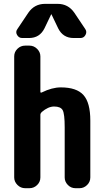

<svg xmlns="http://www.w3.org/2000/svg" viewBox="-20 -990 540 1010"><path d="M371.1 -922.9 428.7 -836.9Q438.5 -822.3 429.7 -806.2Q420.9 -790 403.3 -790H367.2Q311.5 -790 286.1 -840.8L251 -914.1Q251 -915 250 -915Q249 -915 249 -914.1L213.9 -840.8Q188.5 -790 132.8 -790H96.7Q79.1 -790 69.8 -806.2Q60.5 -822.3 71.3 -836.9L128.9 -922.9Q161.1 -969.7 216.8 -969.7H283.2Q338.9 -969.7 371.1 -922.9ZM299.8 -530.3Q382.8 -530.3 418.9 -490.2Q455.1 -450.2 455.1 -355.5V-56.6Q455.1 -33.2 438 -16.6Q420.9 0 398.4 0H377Q353.5 0 336.9 -17.1Q320.3 -34.2 320.3 -56.6V-320.3Q320.3 -391.6 309.6 -410.6Q298.8 -429.7 264.6 -429.7Q233.4 -429.7 199.2 -400.4Q192.4 -393.6 192.4 -385.7V-56.6Q192.4 -33.2 175.3 -16.6Q158.2 0 134.8 0H112.3Q88.9 0 71.8 -17.1Q54.7 -34.2 54.7 -56.6V-693.4Q54.7 -716.8 71.8 -733.4Q88.9 -750 112.3 -750H134.8Q158.2 -750 175.3 -732.9Q192.4 -715.8 192.4 -693.4V-507.8Q192.4 -500 200.2 -503.9Q253.9 -530.3 299.8 -530.3Z"/></svg>

Font: Rounded Mgen+ 1mn bold
Style: Bold
Weight: 700
Designer: [Source Han Sans]
Ryoko NISHIZUKA  (kana & ideographs); Paul D. Hunt (Latin, Greek & Cyrillic); Wenlong ZHANG  (bopomofo
Version: Version 1.059.20150602